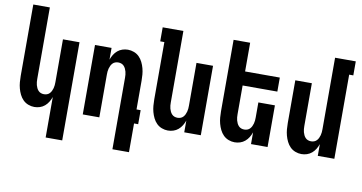

<svg xmlns="http://www.w3.org/2000/svg" viewBox="-87 -968 2673 1416"><g transform="rotate(10 1250.0 -260.0)"><path d="M318 215V-88Q311 -68 300 -50Q289 -32 273 -18.5Q257 -5 237 1.5Q217 8 196 8Q173 8 150.5 -0.5Q128 -9 111.5 -25.5Q95 -42 84.5 -63.5Q74 -85 68 -107.5Q62 -130 60 -153.5Q58 -177 58 -200V-735H182V-200Q182 -188 183 -176.5Q184 -165 187 -154Q190 -143 195 -132.5Q200 -122 208 -113.5Q216 -105 227 -101Q238 -97 250 -97Q262 -97 273 -101Q284 -105 292 -113.5Q300 -122 305 -132.5Q310 -143 313 -154Q316 -165 317 -176.5Q318 -188 318 -200V-520H442V215Z M818 215V-320Q818 -332 817 -343.5Q816 -355 813 -366Q810 -377 805 -387.5Q800 -398 792 -406.5Q784 -415 773 -419Q762 -423 750 -423Q738 -423 727 -419Q716 -415 708 -406.5Q700 -398 695 -387.5Q690 -377 687 -366Q684 -355 683 -343.5Q682 -332 682 -320V0H558V-520H682V-432Q689 -452 700 -470Q711 -488 727 -501.5Q743 -515 763 -521.5Q783 -528 804 -528Q827 -528 849.5 -519.5Q872 -511 888.5 -494.5Q905 -478 915.5 -456.5Q926 -435 932 -412.5Q938 -390 940 -366.5Q942 -343 942 -320V-105H973V0H942V215Z M1196 8Q1173 8 1150.5 -0.5Q1128 -9 1111.5 -25.5Q1095 -42 1084.5 -63.5Q1074 -85 1068 -107.5Q1062 -130 1060 -153.5Q1058 -177 1058 -200V-630H1027V-735H1182V-200Q1182 -188 1183 -176.5Q1184 -165 1187 -154Q1190 -143 1195 -132.5Q1200 -122 1208 -113.5Q1216 -105 1227 -101Q1238 -97 1250 -97Q1262 -97 1273 -101Q1284 -105 1292 -113.5Q1300 -122 1305 -132.5Q1310 -143 1313 -154Q1316 -165 1317 -176.5Q1318 -188 1318 -200V-520H1442V0H1318V-88Q1311 -68 1300 -50Q1289 -32 1273 -18.5Q1257 -5 1237 1.5Q1217 8 1196 8Z M1696 8Q1673 8 1650.5 -0.5Q1628 -9 1611.5 -25.5Q1595 -42 1584.5 -63.5Q1574 -85 1568 -107.5Q1562 -130 1560 -153.5Q1558 -177 1558 -200V-735H1682V-520H1942V-415H1682V-200Q1682 -188 1683 -176.5Q1684 -165 1687 -154Q1690 -143 1695 -132.5Q1700 -122 1708 -113.5Q1716 -105 1727 -101Q1738 -97 1750 -97Q1762 -97 1773 -101Q1784 -105 1792 -113.5Q1800 -122 1805 -132.5Q1810 -143 1813 -154Q1816 -165 1817 -176.5Q1818 -188 1818 -200V-312H1942V0H1818V-88Q1811 -68 1800 -50Q1789 -32 1773 -18.5Q1757 -5 1737 1.5Q1717 8 1696 8Z M2196 8Q2173 8 2150.5 -0.5Q2128 -9 2111.5 -25.5Q2095 -42 2084.5 -63.5Q2074 -85 2068 -107.5Q2062 -130 2060 -153.5Q2058 -177 2058 -200V-520H2182V-200Q2182 -188 2183 -176.5Q2184 -165 2187 -154Q2190 -143 2195 -132.5Q2200 -122 2208 -113.5Q2216 -105 2227 -101Q2238 -97 2250 -97Q2262 -97 2273 -101Q2284 -105 2292 -113.5Q2300 -122 2305 -132.5Q2310 -143 2313 -154Q2316 -165 2317 -176.5Q2318 -188 2318 -200V-735H2473V-630H2442V0H2318V-88Q2311 -68 2300 -50Q2289 -32 2273 -18.5Q2257 -5 2237 1.5Q2217 8 2196 8Z"/></g></svg>

Font: Iosevka Term Curly Extrabold
Style: Regular
Weight: 800
Designer: Belleve Invis
Foundry: Belleve Invis
Version: Version 32.3.0